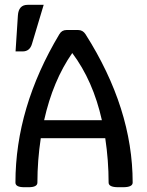

<svg xmlns="http://www.w3.org/2000/svg" viewBox="-20 -782 617 807"><path d="M75.2 -565.9H45.4L55.2 -716.8Q58.1 -761.7 96.2 -761.7H163.6L114.3 -597.2Q105 -565.9 75.2 -565.9ZM408.2 -276.9Q371.1 -442.9 283.7 -559.1Q202.6 -442.9 165.5 -276.9ZM497.1 4.9H477.1Q436.5 4.9 436.5 -14.6Q436.5 -107.4 422.4 -201.2H151.4Q137.2 -107.4 137.2 -14.6Q137.2 4.9 100.1 4.9H82Q44.9 4.9 44.9 -14.6Q44.9 -330.1 229.5 -638.2Q239.7 -655.8 259.3 -655.8H308.6Q328.1 -655.8 339.4 -638.2Q537.6 -326.2 537.6 -14.6Q537.6 4.9 497.1 4.9Z"/></svg>

Font: Bainsley
Style: Regular
Weight: 400
Designer: Paul James MIller
Foundry: High-Logic / Made with FontCreator
Version: Version 1.411;March 28, 2021;FontCreator 13.0.0.2683 64-bit